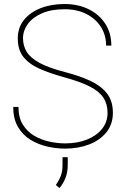

<svg xmlns="http://www.w3.org/2000/svg" viewBox="-20 -741 631 970"><path d="M523.4 -170.4Q523.4 -215.3 502.2 -247.6Q481 -279.8 432.9 -304.2Q384.8 -328.6 304.2 -350.6Q231.9 -370.6 179.2 -394Q126.5 -417.5 98.1 -453.6Q69.8 -489.7 69.8 -546.9Q69.8 -601.1 100.8 -639.9Q131.8 -678.7 185.3 -699.7Q238.8 -720.7 305.7 -720.7Q375 -720.7 428.2 -694.3Q481.4 -668 512 -620.8Q542.5 -573.7 542.5 -510.7H516.1Q516.1 -563.5 489.7 -605Q463.4 -646.5 416.3 -670.4Q369.1 -694.3 305.7 -694.3Q238.8 -694.3 191.9 -673.8Q145 -653.3 120.6 -619.9Q96.2 -586.4 96.2 -547.9Q96.2 -510.3 114.7 -479.5Q133.3 -448.7 179.9 -423.3Q226.6 -397.9 311.5 -376Q381.8 -357.9 435.5 -333Q489.3 -308.1 519.8 -269.8Q550.3 -231.4 550.3 -171.4Q550.3 -113.3 517.6 -72.8Q484.9 -32.2 430.2 -11.2Q375.5 9.8 309.1 9.8Q263.7 9.8 217.3 -1Q170.9 -11.7 132.3 -35.9Q93.8 -60.1 70.3 -100.6Q46.9 -141.1 46.9 -200.7H73.2Q73.2 -147.5 95.2 -111.8Q117.2 -76.2 152.6 -55.4Q188 -34.7 229.2 -25.6Q270.5 -16.6 309.1 -16.6Q371.6 -16.6 419.9 -36.1Q468.3 -55.7 495.8 -90.3Q523.4 -125 523.4 -170.4ZM322.3 53.2V90.8Q322.3 129.4 310.5 158.7Q298.8 188 280.3 209L262.2 193.4Q279.3 168.9 287.6 146.2Q295.9 123.5 295.9 91.8V53.2Z"/></svg>

Font: Vazirmatn UI FD Thin
Style: Regular
Weight: 100
Designer: Saber Rastikerdar
Foundry: Saber Rastikerdar
Version: Version 33.003